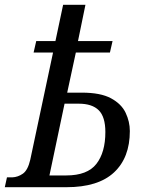

<svg xmlns="http://www.w3.org/2000/svg" viewBox="-38 -780 593 800"><path d="M-18 0 -9 -41H13Q37 -42 57.5 -56.5Q78 -71 88 -114L183 -561H102L113 -609H193L225 -760H318L287 -609H431L420 -561H278L242 -394H303Q381 -394 424.5 -370.5Q468 -347 485.5 -310Q503 -273 503 -234Q503 -123 437 -61.5Q371 0 239 0ZM238 -49Q326 -49 363.5 -97Q401 -145 401 -230Q401 -293 373.5 -320.5Q346 -348 290 -348H231L168 -49Z"/></svg>

Font: Noto Serif Condensed
Style: Italic
Weight: 400
Width: 3
Italic angle: -12°
Designer: Monotype Design Team
Foundry: Monotype Imaging Inc.
Version: Version 2.014; ttfautohint (v1.8.4.7-5d5b)